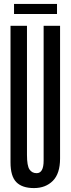

<svg xmlns="http://www.w3.org/2000/svg" viewBox="-20 -942 358 973"><path d="M201.1 -127.8V-811.1H284.4V-138.9Q284.4 -62.2 247.8 -25.6Q211.1 11.1 152.2 11.1Q92.2 11.1 62.8 -18.9Q33.3 -48.9 33.3 -118.9V-811.1H116.7V-156.7Q116.7 -102.2 129.4 -83.3Q142.2 -64.4 165.6 -64.4Q201.1 -64.4 201.1 -127.8ZM51.1 -922.2V-871.1H268.9V-922.2Z"/></svg>

Font: Le Murmure
Style: Regular
Weight: 600
Width: 2
Designer: Jeremy Landes, Alexander Slobzheninov (Cyrillic)
Foundry: Velvetyne Type Foundry
Version: Version 1.0